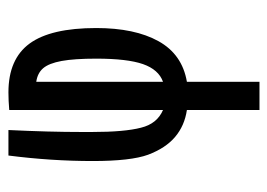

<svg xmlns="http://www.w3.org/2000/svg" viewBox="-114 -364 665 478"><g transform="rotate(-90 219.0 -125.5)"><path d="M183.6 6.8Q144.5 1 116.7 -22.5Q88.9 -45.9 72.3 -89.8Q56.6 -132.8 56.6 -227.5Q56.6 -331.1 70.3 -437.5H133.8Q128.9 -335.9 128.9 -254.9V-229.5Q128.9 -148.4 139.6 -107.4Q149.4 -67.4 183.6 -52.7V-435.5Q207 -437.5 227.5 -437.5Q310.5 -437.5 349.1 -384.8Q387.7 -332 387.7 -218.8Q387.7 -123 355 -64Q322.3 -4.9 253.9 6.8V187.5H183.6ZM253.9 -52.7Q284.2 -63.5 297.9 -102.5Q311.5 -141.6 311.5 -218.8Q311.5 -273.4 305.7 -305.2Q299.8 -336.9 287.6 -351.1Q275.4 -365.2 253.9 -368.2Z"/></g></svg>

Font: Sudo Variable
Style: Regular
Weight: 400
Monospace: yes
Designer: Jens Kutilek
Foundry: Jens Kutilek
Version: Version 0.040